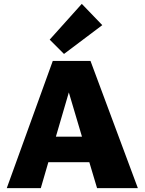

<svg xmlns="http://www.w3.org/2000/svg" viewBox="-20 -973 748 993"><path d="M442 -134H230L191 0H15L253 -658H448L693 0H482ZM404 -266 336 -495 269 -266ZM237 -768 403 -953 509 -843 311 -694Z"/></svg>

Font: Ysabeau Heavy
Style: Regular
Weight: 800
Designer: Christian Thalmann (Catharsis Fonts)
Version: Version 0.003